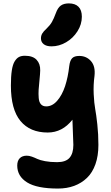

<svg xmlns="http://www.w3.org/2000/svg" viewBox="-20 -828 651 1126"><path d="M282.2 -556.2Q252.4 -556.2 236.3 -568.8Q220.2 -581.5 220.2 -603Q220.2 -618.7 227.8 -631.6Q235.4 -644.5 252.9 -660.2Q273.4 -679.7 284.4 -699Q295.4 -718.3 307.1 -750Q318.8 -782.7 336.7 -795.4Q354.5 -808.1 383.8 -808.1Q420.9 -808.1 440.4 -788.3Q460 -768.6 460 -730Q460 -685.1 434.3 -644.5Q408.7 -604 367.7 -580.1Q326.7 -556.2 282.2 -556.2ZM319.8 277.8Q196.8 277.8 138.9 241.7Q81.1 205.6 81.1 143.1Q81.1 115.2 95.7 100.1Q110.4 85 137.2 85Q150.9 85 167.2 90.8Q183.6 96.7 198.7 104Q213.9 111.3 244.6 117.2Q275.4 123 314.9 123Q365.7 123 387.9 97.4Q410.2 71.8 410.2 22Q410.2 5.9 404.8 -126Q345.7 -50.8 259.8 -50.8Q156.2 -50.8 100.1 -118.4Q43.9 -186 43.9 -326.2Q43.9 -379.9 49.3 -415Q54.7 -450.2 66.2 -468.5Q77.6 -486.8 91.6 -493.9Q105.5 -501 126 -501Q172.4 -501 194.6 -477.3Q216.8 -453.6 215.8 -415Q215.3 -395 211.7 -359.4Q208 -323.7 206.5 -301Q205.1 -278.3 207 -253.7Q209 -229 220 -216.6Q231 -204.1 251 -204.1Q286.6 -204.1 315.4 -237.1Q344.2 -270 361.6 -322.5Q378.9 -375 386.2 -440.9Q390.1 -473.1 403.1 -486.6Q416 -500 444.8 -500Q486.8 -500 513.7 -469.5Q540.5 -439 534.2 -382.8Q526.9 -329.6 529.5 -275.6Q532.2 -221.7 538.3 -189Q544.4 -156.2 550.8 -98.1Q557.1 -40 557.1 22Q557.1 85.9 539.6 135.3Q522 184.6 490 215.3Q458 246.1 415 262Q372.1 277.8 319.8 277.8Z"/></svg>

Font: Shantell Sans Bouncy
Style: Bold
Weight: 700
Designer: Stephen Nixon, Anya Danilova, Shantell Martin
Foundry: Arrow Type
Version: Version 1.006;[9816181b4]